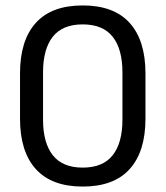

<svg xmlns="http://www.w3.org/2000/svg" viewBox="-20 -671 606 703"><path d="M282.8 12.1Q169.1 12.1 111.2 -51.9Q53.3 -115.9 53.3 -236.5V-402.3Q53.3 -523 111 -587.1Q168.7 -651.1 282.8 -651.1Q396.9 -651.1 454.7 -587.1Q512.6 -523 512.6 -402.3V-236.5Q512.6 -115.9 454.7 -51.9Q396.9 12.1 282.8 12.1ZM282.8 -57.3Q356.9 -57.3 392.6 -102.6Q428.3 -147.9 428.3 -232.8V-405.7Q428.3 -491.1 392.6 -536.4Q356.9 -581.7 282.8 -581.7Q208.8 -581.7 173.2 -536.4Q137.6 -491.1 137.6 -405.7V-232.8Q137.6 -147.9 173.4 -102.6Q209.1 -57.3 282.8 -57.3Z"/></svg>

Font: Anek Kannada Medium
Style: Regular
Weight: 500
Designer: Vaishnavi Murthy, Maithili Shingre (Kannada) & Yesha Goshar (Latin)
Foundry: Ek Type
Version: Version 1.003